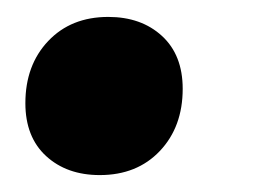

<svg xmlns="http://www.w3.org/2000/svg" viewBox="-20 -199 324 227"><path d="M98 8Q59 8 34.5 -14.5Q10 -37 10 -77Q10 -122 37 -150.5Q64 -179 108 -179Q147 -179 171.5 -156.5Q196 -134 196 -94Q196 -49 169 -20.5Q142 8 98 8Z"/></svg>

Font: Prodigy Sans
Style: Bold Italic
Weight: 700
Italic angle: -13°
Designer: Wei Huang
Foundry: Wei Huang
Version: Version 1.003; ttfautohint (v1.8.3)